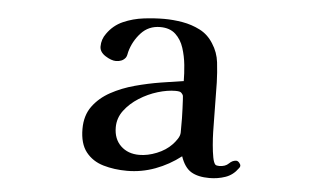

<svg xmlns="http://www.w3.org/2000/svg" viewBox="-43 -590 1086 657"><g transform="rotate(5 500.0 -261.5)"><path d="M586 -172Q586 -177 586 -192.5Q586 -208 585 -225.5Q584 -243 583.5 -257Q583 -271 581 -273Q576 -281 570.5 -282.5Q565 -284 556 -284Q528 -284 495 -274Q462 -264 432 -245Q402 -226 382.5 -200Q363 -174 363 -142Q363 -102 387.5 -78.5Q412 -55 451 -55Q480 -55 511 -67.5Q542 -80 562 -101Q570 -109 578 -121Q586 -133 586 -144ZM799 -48Q799 -43 795 -39Q778 -15 752 -6Q726 3 697 3Q658 3 634.5 -11Q611 -25 598 -63Q558 -32 511 -14.5Q464 3 414 3Q370 3 332.5 -8Q295 -19 272.5 -47.5Q250 -76 250 -127Q250 -173 273 -204.5Q296 -236 333.5 -256.5Q371 -277 415.5 -289Q460 -301 503.5 -308Q547 -315 581 -320Q581 -345 578 -375Q575 -405 566 -433Q557 -461 537.5 -479Q518 -497 485 -497Q445 -497 419 -468.5Q393 -440 383 -403Q382 -399 381 -393.5Q380 -388 377 -383Q371 -375 362.5 -371.5Q354 -368 344 -368Q328 -368 307.5 -381Q287 -394 287 -413Q287 -438 302 -458Q323 -488 356 -502.5Q389 -517 426 -521.5Q463 -526 496 -526Q527 -526 559 -520.5Q591 -515 619.5 -500.5Q648 -486 666 -457Q685 -428 689 -393.5Q693 -359 694 -325Q695 -290 695 -255Q695 -220 696 -185Q696 -175 696.5 -154.5Q697 -134 699 -110.5Q701 -87 704.5 -68.5Q708 -50 714 -44Q718 -41 727 -41Q748 -41 759.5 -52.5Q771 -64 784 -64Q789 -64 794 -58.5Q799 -53 799 -48Z"/></g></svg>

Font: Kaisei Decol
Style: Bold
Weight: 700
Designer: Font-Kai, 金井和夫
Foundry: KAZUO KANAI
Version: Version 5.003